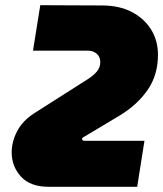

<svg xmlns="http://www.w3.org/2000/svg" viewBox="-20 -719 628 739"><path d="M168 0Q96 0 60.5 -39.5Q25 -79 25 -132Q25 -174 46 -214Q67 -254 110 -282L322 -417Q343 -431 354.5 -446Q366 -461 366 -480Q366 -500 352.5 -512Q339 -524 318 -524H107L135 -699L372 -698Q439 -698 487 -673Q535 -648 561.5 -605.5Q588 -563 588 -508Q588 -430 548 -372.5Q508 -315 440 -274L303 -192Q300 -191 298 -189Q296 -187 296 -184Q296 -180 299 -178.5Q302 -177 306 -177H536L508 0Z"/></svg>

Font: MuseoModerno Thin Black
Style: Italic
Weight: 900
Italic angle: -9°
Version: Version 1.003